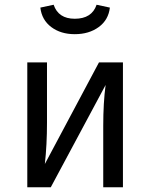

<svg xmlns="http://www.w3.org/2000/svg" viewBox="-20 -789 633 809"><path d="M295 -645Q236 -645 196 -675Q156 -705 150 -757L206 -769Q226 -710 295 -710Q367 -710 387 -769L443 -757Q437 -705 396 -675Q355 -645 295 -645ZM498 -526V0H415V-258Q415 -356 425 -431L194 0H95V-526H178V-272Q178 -179 169 -98L397 -526Z"/></svg>

Font: FiraGO Book
Style: Regular
Weight: 350
Designer: bBox Type
Foundry: bBox Type GmbH
Version: Version 1.001;PS 001.001;hotconv 1.0.88;makeotf.lib2.5.64775